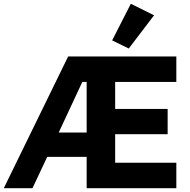

<svg xmlns="http://www.w3.org/2000/svg" viewBox="-21 -997 1009 1017"><path d="M438 0V-166H229L151 0H-1L340 -698H913V-563H589V-420H867V-286H589V-135H913V0ZM438 -563H415L290 -295H438ZM795 -916 661 -740 573 -783 672 -977Z"/></svg>

Font: IBM Plex Sans Var
Style: Regular
Weight: 400
Designer: Mike Abbink, Paul van der Laan, Pieter van Rosmalen
Foundry: Bold Monday
Version: Version 3.000